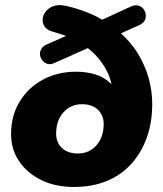

<svg xmlns="http://www.w3.org/2000/svg" viewBox="-20 -732 646 763"><path d="M273 11Q201 11 145 -16Q89 -43 56.5 -90.5Q24 -138 24 -199Q24 -272 58 -328Q92 -384 150.5 -415.5Q209 -447 282 -447Q324 -447 359.5 -436Q395 -425 420 -400Q445 -375 453 -331L426 -330Q433 -396 403.5 -452Q374 -508 321 -547H343L197 -482Q178 -473 163.5 -480Q149 -487 142.5 -501.5Q136 -516 141 -531Q146 -546 165 -555L267 -600L257 -583Q242 -590 225 -595.5Q208 -601 193 -605Q163 -613 154 -632Q145 -651 153 -671.5Q161 -692 183.5 -704Q206 -716 241 -709Q282 -700 324.5 -683.5Q367 -667 396 -647L376 -649L500 -706Q520 -715 535 -708Q550 -701 556 -686.5Q562 -672 557.5 -656.5Q553 -641 533 -632L444 -592L450 -609Q498 -568 527.5 -520Q557 -472 571 -420.5Q585 -369 585 -320Q585 -247 564 -187Q543 -127 503 -82Q463 -37 405 -13Q347 11 273 11ZM290 -122Q320 -122 342.5 -136.5Q365 -151 378.5 -177Q392 -203 392 -239Q392 -274 369 -296Q346 -318 305 -318Q276 -318 253 -303.5Q230 -289 216.5 -263Q203 -237 203 -201Q203 -165 226.5 -143.5Q250 -122 290 -122Z"/></svg>

Font: Nunito ExtraLight Black
Style: Italic
Weight: 900
Italic angle: -9°
Version: Version 3.602